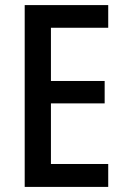

<svg xmlns="http://www.w3.org/2000/svg" viewBox="-20 -734 493 754"><path d="M405 0V-90H180V-328H391V-416H180V-625H405V-714H77V0Z"/></svg>

Font: Noto Sans Devanagari Condensed Medium
Style: Regular
Weight: 500
Width: 3
Designer: Jelle Bosma - Monotype Design Team
Foundry: Monotype Imaging Inc.
Version: Version 2.004